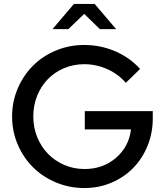

<svg xmlns="http://www.w3.org/2000/svg" viewBox="-20 -938 830 969"><path d="M41 0ZM751 -341Q751 -266 724.5 -201.5Q698 -137 652 -90Q606 -43 542.5 -16Q479 11 406 11Q330 11 263 -17Q196 -45 147 -93.5Q98 -142 69.5 -208.5Q41 -275 41 -350Q41 -425 69.5 -491.5Q98 -558 146.5 -606.5Q195 -655 262 -683Q329 -711 405 -711Q488 -711 562 -679Q636 -647 687 -590L615 -520Q576 -565 520.5 -589.5Q465 -614 405 -614Q351 -614 303.5 -594Q256 -574 221.5 -538.5Q187 -503 167.5 -454.5Q148 -406 148 -350Q148 -294 168 -245.5Q188 -197 222.5 -161.5Q257 -126 304.5 -105.5Q352 -85 407 -85Q500 -85 565.5 -141.5Q631 -198 641 -285H408V-377H751ZM484 -791 405 -868 325 -791H245L353 -918H458L566 -791Z"/></svg>

Font: Red Hat Display Medium
Style: Regular
Weight: 500
Designer: Pentagram / MCKL
Foundry: Pentagram / MCKL
Version: Version 1.005; Red Hat Display Medium